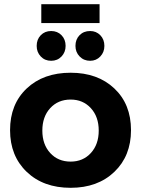

<svg xmlns="http://www.w3.org/2000/svg" viewBox="-20 -890 673 916"><path d="M177 -870H455V-780H177ZM293 -671Q293 -641 273.5 -620.5Q254 -600 224 -600Q194 -600 174.5 -620.5Q155 -641 155 -671Q155 -702 174.5 -722Q194 -742 224 -742Q254 -742 273.5 -722Q293 -702 293 -671ZM410 -742Q439 -742 458.5 -722Q478 -702 478 -671Q478 -641 458.5 -620.5Q439 -600 410 -600Q380 -600 360 -620.5Q340 -641 340 -671Q340 -702 359.5 -722Q379 -742 410 -742ZM317 -543Q446 -543 525.5 -468Q605 -393 605 -269Q605 -146 525.5 -70Q446 6 317 6Q187 6 107.5 -70Q28 -146 28 -269Q28 -393 107.5 -468Q187 -543 317 -543ZM317 -415Q257 -415 219.5 -374Q182 -333 182 -267Q182 -201 219.5 -160Q257 -119 317 -119Q376 -119 413.5 -160Q451 -201 451 -267Q451 -333 413.5 -374Q376 -415 317 -415Z"/></svg>

Font: Montserrat-Arabic SemiBold
Style: Regular
Weight: 600
Designer: Mohamed Gaber
Foundry: Kief Type Foundry
Version: Version 5.008;PS 005.008;hotconv 1.0.88;makeotf.lib2.5.64775